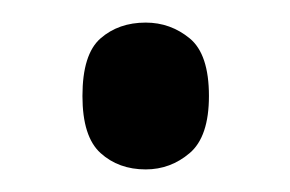

<svg xmlns="http://www.w3.org/2000/svg" viewBox="-20 -441 257 170"><path d="M109 -291Q85 -291 69 -305.5Q53 -320 53 -356Q53 -393 69 -407Q85 -421 109 -421Q131 -421 148 -407Q165 -393 165 -356Q165 -320 148 -305.5Q131 -291 109 -291Z"/></svg>

Font: Noto Serif Tamil ExtraCondensed Medium
Style: Regular
Weight: 500
Width: 2
Designer: Indian Type Foundry, Tom Grace, and the Monotype Design Team
Foundry: Monotype Imaging Inc.
Version: Version 2.004; ttfautohint (v1.8.4.7-5d5b)